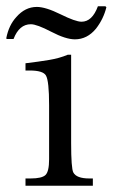

<svg xmlns="http://www.w3.org/2000/svg" viewBox="-22 -590 358 610"><path d="M316 -567Q307 -530 283 -499Q255 -465 216 -465Q187 -465 141 -489Q95 -513 76 -513Q39 -513 21 -466H-1L-2 -469Q6 -510 30 -536Q58 -568 95 -568Q123 -568 170.5 -544.5Q218 -521 237 -521Q271 -521 289 -570H313ZM204 -136Q204 -55 211 -42Q221 -23 262 -23H273V0H59V-23H75Q111 -23 122.5 -34Q134 -45 134 -84V-256Q134 -333 124 -350Q115 -366 72 -366H59V-389Q101 -394 134 -399.5Q167 -405 193 -416H204Z"/></svg>

Font: New Athena Unicode
Style: Regular
Weight: 400
Designer: J. Rusten 1997; rev. by R. Hancock 2001, 2002, rev. by D. Mastronarde 2002-2021
Foundry: GreekKeys New Athena Unicode
Version: Version 5.008